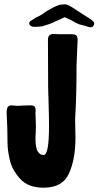

<svg xmlns="http://www.w3.org/2000/svg" viewBox="-20 -858 458 893"><path d="M402 -731Q394 -731 375 -738L348 -745Q331 -752 313 -763L281 -778L235 -757Q216 -747 178 -736Q158 -733 140 -733Q129 -733 122.5 -738Q116 -743 116 -749Q116 -757 123 -761L150 -778Q153 -779 163.5 -784Q174 -789 198 -807Q238 -830 250 -833Q259 -837 268 -837Q272 -838 279 -838Q287 -838 293.5 -835.5Q300 -833 306 -829.5Q312 -826 317 -823Q345 -804 363 -793L384 -780Q400 -770 410 -762Q420 -754 418 -746Q414 -731 402 -731ZM341 -671 339 -630Q336 -561 336 -553Q336 -410 330 -316Q329 -303 329.5 -290Q330 -277 330 -267Q331 -252 331 -218Q331 -118 301 -51.5Q271 15 183 15Q111 15 73.5 -26.5Q36 -68 25.5 -114.5Q15 -161 15 -193Q15 -261 11 -330Q9 -368 32 -368Q38 -368 44.5 -367Q51 -366 56 -366Q66 -365 85 -367L120 -368Q138 -368 142 -361.5Q146 -355 145.5 -345Q145 -335 145 -331Q145 -317 146 -308L147 -267Q147 -248 146 -238Q145 -230 145 -212Q145 -137 183 -137Q208 -137 208 -272Q208 -314 206 -380Q204 -432 204 -445L203 -672Q203 -688 210 -694Q217 -700 229 -700L251 -699H310Q328 -699 334.5 -693.5Q341 -688 341 -671Z"/></svg>

Font: Barrio
Style: Regular
Weight: 400
Designer: Pablo Cosgaya & Sergio Jimenez
Foundry: Pablo Cosgaya & Sergio Jimenez
Version: Version 1.005